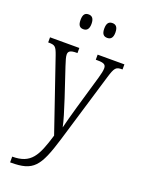

<svg xmlns="http://www.w3.org/2000/svg" viewBox="-179 -818 830 1133"><g transform="rotate(20 236.0 -251.5)"><path d="M323 -648C343 -648 358 -659 358 -694C358 -730 343 -741 323 -741C302 -741 288 -730 288 -694C288 -659 302 -648 323 -648ZM173 -648C193 -648 208 -659 208 -694C208 -730 193 -741 173 -741C152 -741 139 -730 139 -694C139 -659 152 -648 173 -648ZM36 202V238H41C181 238 214 197 272 6L403 -430C423 -496 431 -504 469 -504H472V-536H304V-504H316C357 -504 368 -495 368 -473C368 -458 363 -436 356 -412L294 -199C279 -145 266 -100 257 -62C250 -98 231 -160 209 -227L149 -407C138 -440 132 -461 132 -474C132 -494 143 -504 183 -504H189V-536H5V-504H8C48 -504 55 -497 72 -449L226 1C184 140 154 202 36 202Z"/></g></svg>

Font: Noto Serif Hebrew Condensed Light
Style: Regular
Weight: 300
Width: 3
Designer: Monotype Design Team
Foundry: Monotype Imaging Inc.
Version: Version 2.004